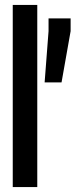

<svg xmlns="http://www.w3.org/2000/svg" viewBox="-20 -763 308 783"><path d="M32 0V-743H132V0ZM162 -427 178 -636V-688H268V-636L231 -427Z"/></svg>

Font: Saira Ultra Condensed
Style: Bold
Weight: 700
Width: 1
Designer: Hector Gatti with collaboration of the Omnibus-Type team
Foundry: Omnibus-Type
Version: Version 1.001; ttfautohint (v1.8)